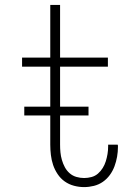

<svg xmlns="http://www.w3.org/2000/svg" viewBox="-20 -755 540 783"><path d="M323 8Q302 8 281.5 2.5Q261 -3 244 -15Q227 -27 215 -45Q203 -63 196.5 -82.5Q190 -102 187.5 -123Q185 -144 185 -165V-483H70V-520H185V-735H225V-520H420V-483H225V-165Q225 -149 226.5 -133.5Q228 -118 232.5 -102.5Q237 -87 244.5 -73Q252 -59 264 -48.5Q276 -38 291.5 -33.5Q307 -29 323 -29Q338 -29 353 -33Q368 -37 379.5 -47Q391 -57 399 -70Q407 -83 411.5 -97.5Q416 -112 418.5 -127Q421 -142 421 -158V-165H460Q461 -163 461 -160.5Q461 -158 461 -156Q461 -136 457.5 -116Q454 -96 447 -77Q440 -58 428 -41.5Q416 -25 399.5 -13.5Q383 -2 363 3Q343 8 323 8ZM79 -284V-320H341V-284Z"/></svg>

Font: Iosevka Curly Slab Extralight
Style: Regular
Weight: 200
Monospace: yes
Designer: Belleve Invis
Foundry: Belleve Invis
Version: Version 22.1.2; ttfautohint (v1.8.4)